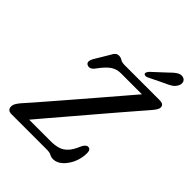

<svg xmlns="http://www.w3.org/2000/svg" viewBox="-255 -1028 1171 1171"><g transform="rotate(45 330.0 -443.0)"><path d="M349.5 0H45.5Q9.5 0 9.5 -31.5Q9.5 -45.5 17.5 -59.2Q25.5 -73 37.5 -87Q54.5 -106 89.8 -146.2Q125 -186.5 170.8 -239.8Q216.5 -293 267 -351.5Q317.5 -410 366 -466.8Q414.5 -523.5 455.2 -571Q496 -618.5 521.5 -648.5H338Q304.5 -648.5 276.2 -629.8Q248 -611 212.5 -562.5Q199.5 -544 186.8 -539.2Q174 -534.5 162.5 -540Q138.5 -550.5 159 -589L213 -679Q223.5 -700 233 -708.2Q242.5 -716.5 256 -716.5Q272.5 -716.5 284.5 -708Q296.5 -699.5 322.5 -699.5H623.5Q659.5 -699.5 659.5 -673Q659.5 -661.5 650.5 -647.8Q641.5 -634 627 -617.5Q613.5 -602 580.2 -563.5Q547 -525 501.5 -472Q456 -419 405.2 -359.2Q354.5 -299.5 304.8 -241.2Q255 -183 213 -133.5Q171 -84 144.5 -52.5H331Q365.5 -52.5 393 -60.5Q420.5 -68.5 442.5 -91.5Q464.5 -114.5 482.5 -158.5Q497.5 -190.5 515.5 -190.5Q539 -190.5 539 -157.5Q539 -113.5 521.5 -74Q504 -34.5 476.5 -9.8Q449 15 419 15Q401 15 388 7.5Q375 0 349.5 0ZM539.5 -854Q563.5 -879 584 -892Q604.5 -905 625 -899Q642 -893.5 646 -877.2Q650 -861 640.5 -844.5Q631 -827 615 -816.2Q599 -805.5 573.5 -795L470.5 -745Q462.5 -742 455.2 -742.8Q448 -743.5 445 -749Q442 -755 446 -762.2Q450 -769.5 456.5 -777Z"/></g></svg>

Font: Fraunces 72pt S100
Style: Italic
Weight: 400
Italic angle: -16°
Version: Version 1.000; ttfautohint (v1.8.3)